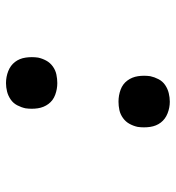

<svg xmlns="http://www.w3.org/2000/svg" viewBox="7 -585 586 640"><g transform="rotate(90 300.0 -265.0)"><path d="M319 -367Q298 -367 279 -374Q260 -381 248.5 -396.5Q237 -412 234 -432Q231 -452 234 -473Q237 -487 244 -500.5Q251 -514 263.5 -522.5Q276 -531 290.5 -534.5Q305 -538 319 -538Q339 -538 358 -530.5Q377 -523 388.5 -508Q400 -493 403 -472.5Q406 -452 403 -431Q400 -417 393 -404Q386 -391 373.5 -382Q361 -373 347 -370Q333 -367 319 -367ZM257 8Q236 8 217 0.5Q198 -7 186.5 -22Q175 -37 172 -57.5Q169 -78 172 -99Q175 -113 182 -126Q189 -139 201.5 -148Q214 -157 228.5 -160Q243 -163 257 -163Q277 -163 296 -156Q315 -149 326.5 -133.5Q338 -118 341 -98Q344 -78 341 -57Q338 -43 331 -29.5Q324 -16 311.5 -7.5Q299 1 285 4.5Q271 8 257 8Z"/></g></svg>

Font: Iosevka Slab Medium Extended
Style: Italic
Weight: 500
Width: 7
Italic angle: -9°
Monospace: yes
Designer: Belleve Invis
Foundry: Belleve Invis
Version: Version 11.1.0; ttfautohint (v1.8.3)